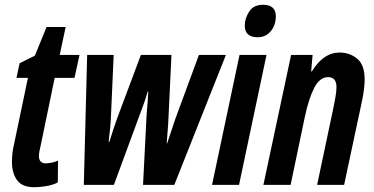

<svg xmlns="http://www.w3.org/2000/svg" viewBox="-20 -774 1568 804"><path d="M222 -10 223 -101Q209 -95 194 -92.5Q179 -90 172 -90Q143 -90 143 -121Q143 -129 145 -140Q147 -151 150 -163L209 -448H292L313 -544H230L255 -661H175L126 -541L62 -509L49 -448H97L40 -176Q34 -151 32 -131.5Q30 -112 30 -96Q30 -49 51.5 -19.5Q73 10 123 10Q145 10 173 5.5Q201 1 222 -10Z M457 0 572 -312Q586 -348 599 -391H601Q600 -367 598 -343Q596 -319 594 -296L579 0H710L926 -544H813L724 -303Q712 -271 701.5 -238Q691 -205 680 -174H678Q680 -201 682.5 -231.5Q685 -262 686 -291L698 -544H570L473 -285Q464 -260 454.5 -232Q445 -204 438 -180H435Q438 -207 441 -236Q444 -265 445 -295L456 -544H345L331 0Z M1135 -706Q1135 -754 1081 -754Q1042 -754 1023.5 -725.5Q1005 -697 1005 -667Q1005 -618 1059 -618Q1093 -618 1114 -643.5Q1135 -669 1135 -706ZM981 0 1096 -544H983L868 0Z M1197 0 1257 -287Q1273 -362 1296 -406.5Q1319 -451 1354 -451Q1389 -451 1389 -409Q1389 -392 1385 -369Q1381 -346 1376 -322L1308 0H1421L1495 -347Q1507 -403 1507 -441Q1507 -503 1475.5 -528.5Q1444 -554 1402 -554Q1334 -554 1286 -475H1283L1289 -544H1199L1083 0Z"/></svg>

Font: Noto Sans Display Condensed
Style: Bold Italic
Weight: 700
Width: 3
Designer: Monotype Design team
Foundry: Monotype Imaging Inc.
Version: 1.000